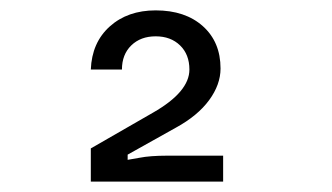

<svg xmlns="http://www.w3.org/2000/svg" viewBox="-20 -790 640 370"><path d="M405 -658Q405 -627 383 -597Q361 -567 319 -544L226 -492V-482Q236 -484 249 -486Q259 -488 272.5 -489Q286 -490 301 -490H410V-440H155V-504L275 -573Q345 -613 345 -656Q345 -685 327 -702.5Q309 -720 280 -720Q251 -720 233 -702.5Q215 -685 215 -656H155Q157 -708 191.5 -739Q226 -770 280 -770Q337 -770 371 -739.5Q405 -709 405 -658Z"/></svg>

Font: JetBrainsMono NF
Style: Regular
Weight: 400
Monospace: yes
Designer: Philipp Nurullin, Konstantin Bulenkov
Foundry: JetBrains
Version: Version 1.0.2; ttfautohint (v1.8.3)